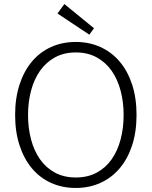

<svg xmlns="http://www.w3.org/2000/svg" viewBox="-20 -920 753 952"><path d="M299 -900 446 -780 423 -748 265 -853ZM356 -712Q422 -712 477.5 -687Q533 -662 573 -615Q613 -568 635 -501Q657 -434 657 -350Q657 -266 635 -199Q613 -132 573 -85Q533 -38 477.5 -13Q422 12 356 12Q289 12 233.5 -13Q178 -38 138.5 -85Q99 -132 77 -199Q55 -266 55 -350Q55 -434 77 -501Q99 -568 138.5 -615Q178 -662 233.5 -687Q289 -712 356 -712ZM119 -350Q119 -285 134 -228.5Q149 -172 178.5 -130Q208 -88 252.5 -64Q297 -40 356 -40Q415 -40 459.5 -64Q504 -88 533.5 -130Q563 -172 578 -228.5Q593 -285 593 -350Q593 -414 578 -470.5Q563 -527 533.5 -569Q504 -611 459.5 -635.5Q415 -660 356 -660Q297 -660 252.5 -635.5Q208 -611 178.5 -569Q149 -527 134 -470.5Q119 -414 119 -350Z"/></svg>

Font: Post Grotesk Light
Style: Light
Weight: 300
Version: Version 1.0